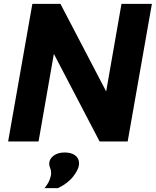

<svg xmlns="http://www.w3.org/2000/svg" viewBox="-20 -730 804 991"><path d="M607 -710H764L639 0H494L258 -452L179 0H22L147 -710H292L528 -258ZM210 241Q229 217 236.5 197Q244 177 244 163Q244 148 239 137.5Q234 127 234 115Q234 91 256 74Q278 57 314 57Q348 57 368 72Q388 87 388 113Q388 142 359 179.5Q330 217 279 241Z"/></svg>

Font: Livvic
Style: Bold Italic
Weight: 700
Italic angle: -10°
Designer: Jacques Le Bailly, Baron von Fonthausen
Version: Version 1.001; ttfautohint (v1.8.2)